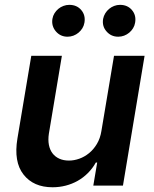

<svg xmlns="http://www.w3.org/2000/svg" viewBox="-20 -780 648 807"><path d="M53.3 -198.2 111.5 -545.5H240.1L185.4 -218Q181.5 -192.1 185.5 -171.2Q189.6 -150.2 200.6 -135.7Q211.6 -121.1 229.2 -113.1Q246.8 -105.1 269.9 -105.1Q291.2 -105.1 313.2 -112.9Q335.2 -120.7 354.2 -136.2Q373.2 -151.6 387.3 -175.1Q401.3 -198.5 406.2 -229.4L459.2 -545.5H587.7L496.8 0H372.2L388.5 -96.9H382.8Q369 -72.1 349.4 -52.6Q329.9 -33 306.5 -19.9Q283 -6.7 256.2 0.2Q229.4 7.1 201 7.1Q120.7 7.1 78.8 -46.5Q36.9 -99.8 53.3 -198.2ZM200.3 -700.6Q202.4 -713.4 209 -724.1Q215.6 -734.7 225.1 -742.7Q234.7 -750.7 246.6 -755.1Q258.5 -759.6 271.3 -759.6Q302.9 -759.6 321.4 -737.9Q340.2 -715.9 334.9 -684.7Q332.7 -671.9 326.2 -661.2Q319.6 -650.6 310 -642.6Q300.4 -634.6 288.5 -630.1Q276.6 -625.7 263.8 -625.7Q234 -625.7 214.8 -648.1Q195.7 -670.5 200.3 -700.6ZM413.4 -700.6Q415.8 -713.1 422.4 -723.9Q429 -734.7 438.6 -742.7Q448.2 -750.7 459.9 -755.1Q471.6 -759.6 484.4 -759.6Q516 -759.6 534.4 -737.9Q553.3 -715.9 547.9 -684.7Q545.8 -671.9 539.2 -661.2Q532.7 -650.6 523.1 -642.6Q513.5 -634.6 501.6 -630.1Q489.7 -625.7 476.9 -625.7Q446.7 -625.7 427.6 -648.1Q408.4 -669.7 413.4 -700.6Z"/></svg>

Font: Inter P Semi Bold
Style: Italic
Weight: 600
Italic angle: 9.39999°
Designer: Rasmus Andersson
Foundry: rsms
Version: Version 3.018;git-588b23468